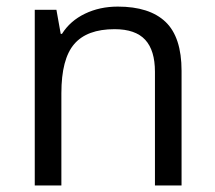

<svg xmlns="http://www.w3.org/2000/svg" viewBox="-20 -565 654 585"><path d="M452.1 0V-346.2Q452.1 -411.6 422.4 -443.8Q392.6 -476.1 329.1 -476.1Q245.1 -476.1 206.1 -430.7Q167 -385.3 167 -280.8V0H85.9V-535.2H151.9L165 -461.9H168.9Q193.8 -501.5 238.8 -523.2Q283.7 -544.9 338.9 -544.9Q435.5 -544.9 484.4 -498.3Q533.2 -451.7 533.2 -349.1V0Z"/></svg>

Font: f0_25842 
Style: Regular
Weight: 400
Foundry: Ascender Corporation
Version: Version 1.10